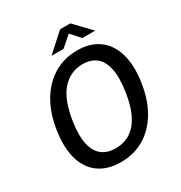

<svg xmlns="http://www.w3.org/2000/svg" viewBox="-207 -1045 1130 1201"><g transform="rotate(-30 358.0 -445.0)"><path d="M319.5 10Q224.5 10 162.5 -33.8Q100.5 -77.5 75.8 -159.8Q51 -242 68 -359Q85 -477 134.8 -560.5Q184.5 -644 259.5 -688.5Q334.5 -733 427.5 -733Q520.5 -733 582 -688.8Q643.5 -644.5 668.5 -561.2Q693.5 -478 676.5 -360Q659.5 -243 610.5 -160.2Q561.5 -77.5 487.2 -33.8Q413 10 319.5 10ZM333.5 -81.5Q392.5 -81.5 438.8 -110.5Q485 -139.5 516.2 -200.8Q547.5 -262 561.5 -358.5Q576 -456.5 562.2 -519.2Q548.5 -582 510.8 -611.8Q473 -641.5 414 -641.5Q325.5 -641.5 265 -573.5Q204.5 -505.5 183 -358.5Q169 -262.5 183.2 -201.2Q197.5 -140 235.8 -110.8Q274 -81.5 333.5 -81.5ZM273 -783.5 402.5 -900.5H476.5L588.5 -783.5H496L436 -850L360 -783.5Z"/></g></svg>

Font: Public Sans Thin Medium
Style: Italic
Weight: 500
Italic angle: -8°
Version: Version 2.001